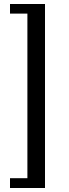

<svg xmlns="http://www.w3.org/2000/svg" viewBox="-20 -720 345 960"><path d="M205 220H30V171H117V-652H30V-700H205Z"/></svg>

Font: Tenor Sans
Style: Regular
Weight: 400
Designer: Denis Masharov
Foundry: Denis Masharov
Version: Version 1.1